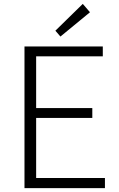

<svg xmlns="http://www.w3.org/2000/svg" viewBox="-20 -968 613 988"><path d="M106 0H520V-52H166V-361H455V-412H166V-678H509V-729H106ZM291 -780 443 -905 406 -948 265 -810Z"/></svg>

Font: Genne Gothic Light
Style: Regular
Weight: 300
Designer: Ryoko NISHIZUKA (kana & ideographs); Paul D. Hunt (Latin, Greek & Cyrillic); Wenlong ZHANG (bopomofo); Sandoll Communica
Foundry: Adobe Systems Incorporated
Version: Version 1.004;PS 1.004;hotconv 16.6.51;makeotf.lib2.5.65220